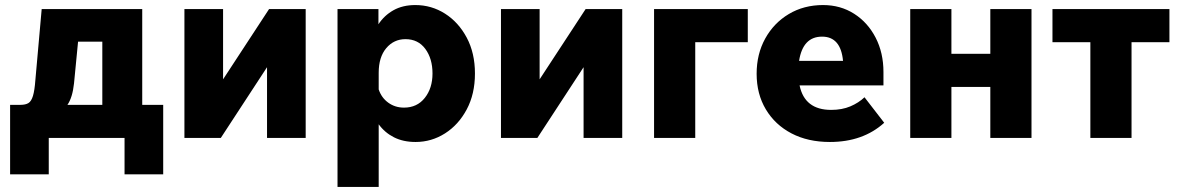

<svg xmlns="http://www.w3.org/2000/svg" viewBox="-20 -546 4669 760"><path d="M20 144V-131H61Q81 -131 92.5 -138Q104 -145 110.5 -166.5Q117 -188 120 -229L145 -510H543V-131H626V144H473V0H173V144ZM273 -216Q267 -160 247 -131H385V-381H289Z M710 0V-510H863V-232L1045 -510H1190V0H1037V-280L854 0Z M1479 194H1316V-510H1478V-450Q1501 -485 1537.5 -505.5Q1574 -526 1624 -526Q1688 -526 1741.5 -492Q1795 -458 1827.5 -397Q1860 -336 1860 -255Q1860 -174 1827.5 -113Q1795 -52 1741.5 -18Q1688 16 1625 16Q1576 16 1539.5 -2.5Q1503 -21 1479 -54ZM1479 -258V-192Q1490 -159 1517 -139.5Q1544 -120 1579 -120Q1631 -120 1661.5 -158.5Q1692 -197 1692 -255Q1692 -314 1663.5 -352.5Q1635 -391 1585 -391Q1539 -391 1509 -355.5Q1479 -320 1479 -258Z M1963 0V-510H2116V-232L2298 -510H2443V0H2290V-280L2107 0Z M2569 0V-510H2940V-379H2732V0Z M3402 -161 3480 -60Q3396 16 3265 16Q3178 16 3113 -18Q3048 -52 3011.5 -113Q2975 -174 2975 -254Q2975 -332 3009 -393.5Q3043 -455 3102.5 -490.5Q3162 -526 3238 -526Q3307 -526 3361 -491.5Q3415 -457 3446 -397Q3477 -337 3477 -261V-208H3145Q3165 -111 3270 -111Q3313 -111 3346 -125Q3379 -139 3402 -161ZM3234 -401Q3158 -401 3143 -305H3317Q3308 -401 3234 -401Z M3583 0V-510H3746V-333H3900V-510H4063V0H3900V-202H3746V0Z M4296 0V-379H4146V-510H4609V-379H4459V0Z"/></svg>

Font: Wix Madefor Text ExtraBold
Style: Regular
Weight: 800
Designer: Dalton Maag Ltd
Foundry: Dalton Maag Ltd
Version: Version 3.100